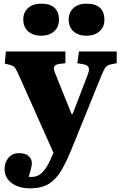

<svg xmlns="http://www.w3.org/2000/svg" viewBox="-20 -798 657 1048"><path d="M145 230Q82 230 43.5 201Q5 172 5 124Q5 89 26 63.5Q47 38 85 38Q120 38 137 54.5Q154 71 154 93Q154 104 149 123Q144 142 137 167Q179 172 206.5 147.5Q234 123 259 65L272 36L80 -394Q69 -418 61.5 -428.5Q54 -439 34 -444L6 -451L12 -517H337V-453L303 -449Q282 -446 276 -434Q270 -422 283 -393L371 -175H376L458 -388Q469 -415 464 -429Q459 -443 436 -447L402 -453L411 -517H617V-453L587 -447Q567 -443 557.5 -432Q548 -421 535 -389L376 3Q345 81 315.5 131Q286 181 246.5 205.5Q207 230 145 230ZM452 -603Q408 -603 381.5 -626.5Q355 -650 355 -692Q355 -731 381.5 -754.5Q408 -778 452 -778Q502 -778 526 -755Q550 -732 550 -691Q550 -650 522.5 -626.5Q495 -603 452 -603ZM205 -603Q161 -603 134 -626.5Q107 -650 107 -692Q107 -731 133.5 -754.5Q160 -778 205 -778Q254 -778 278 -755Q302 -732 302 -691Q302 -650 275 -626.5Q248 -603 205 -603Z"/></svg>

Font: Literata 36pt ExtraBold
Style: Regular
Weight: 800
Designer: Latin by Veronika Burian and Jose Scaglione. Greek by Irene Vlachou. Cyrillic by Vera Evstafieva.
Foundry: TypeTogether
Version: Version 3.002